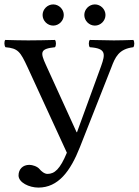

<svg xmlns="http://www.w3.org/2000/svg" viewBox="-20 -828 630 870"><path d="M105 -523 283 -136C252 -61 227 -40 195 -40C181 -40 166 -53 159 -62C149 -74 127 -81 113 -81C83 -81 64 -61 64 -33C64 -1 112 22 154 22C244 22 299 -52 342 -161L484 -521C502 -569 518 -606 584 -614C590 -620 590 -641 584 -647C554 -646 519 -645 496 -645C473 -645 424 -646 387 -647C381 -641 381 -620 387 -614C461 -609 458 -584 438 -528L329 -229H327L188 -534C162 -591 161 -607 229 -614C235 -620 235 -641 229 -647C192 -646 143 -645 108 -645C76 -645 38 -646 4 -647C-2 -641 -1 -620 5 -614C62 -609 72 -594 105 -523ZM173 -760C173 -734 195 -712 221 -712C247 -712 269 -734 269 -760C269 -786 247 -808 221 -808C195 -808 173 -786 173 -760ZM362 -760C362 -734 384 -712 410 -712C436 -712 458 -734 458 -760C458 -786 436 -808 410 -808C384 -808 362 -786 362 -760Z"/></svg>

Font: Libertinus Serif
Style: Regular
Weight: 400
Designer: Philipp H. Poll, Khaled Hosny
Foundry: Caleb Maclennan
Version: Version 7.050;RELEASE